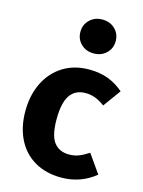

<svg xmlns="http://www.w3.org/2000/svg" viewBox="-123 -881 725 971"><g transform="rotate(15 239.5 -396.0)"><path d="M291.8 -548Q346.6 -548 390.4 -531.8Q434.2 -515.6 472.6 -482.6L405.8 -390.4Q380.2 -409.8 355.8 -419Q331.4 -428.2 304.2 -428.2Q251 -428.2 223.6 -388.6Q196.2 -349 196.2 -262.2Q196.2 -177.2 223.7 -141.7Q251.2 -106.2 303 -106.2Q329.2 -106.2 351.6 -114.5Q374 -122.8 404.8 -142.6L472.6 -46Q395.2 16.8 294.8 16.8Q214.2 16.8 155.2 -17.5Q96.2 -51.8 64.6 -114.9Q33 -178 33 -261.4Q33 -345.4 64.9 -410.2Q96.8 -475 155.2 -511.5Q213.6 -548 291.8 -548ZM290.4 -809.4Q330.8 -809.4 356.9 -783.9Q383 -758.4 383 -720.6Q383 -682.8 356.9 -657.5Q330.8 -632.2 290.4 -632.2Q250.4 -632.2 224.3 -657.5Q198.2 -682.8 198.2 -720.6Q198.2 -758.4 224.3 -783.9Q250.4 -809.4 290.4 -809.4Z"/></g></svg>

Font: Firava
Style: Regular
Weight: 400
Designer: Carrois Corporate & Edenspiekermann AG
Foundry: Greg Finn Gibson
Version: Version 5.000